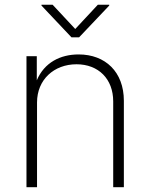

<svg xmlns="http://www.w3.org/2000/svg" viewBox="-20 -780 626 800"><path d="M134.3 -353C134.3 -448.2 205.1 -512.2 298.8 -512.2C390.1 -512.2 451.7 -451.2 451.7 -357.4V0H496.1V-359.9C496.1 -480.5 418.9 -553.2 307.6 -553.2C231.4 -553.2 164.6 -519.5 133.3 -445.3V-545.9H90.3V0H134.3ZM199.2 -760.3H152.8V-756.8L277.8 -624.5H309.6L435.1 -756.8V-760.3H387.7L293.5 -659.2Z"/></svg>

Font: Raveo ExtraLight
Style: Regular
Weight: 200
Designer: Jakub Foglar, Rasmus Andersson (Inter)
Foundry: Jakubfoglar.com
Version: Version 1.100;Glyphs 3.2.3 (3260)